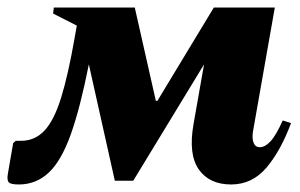

<svg xmlns="http://www.w3.org/2000/svg" viewBox="-30 -480 797 510"><path d="M328 -460 384 -212H388L538 -460H700L642 -131Q639 -113 643.5 -101Q648 -89 660 -89Q674 -89 688.5 -104.5Q703 -120 721 -160L743 -153Q716 -80 678 -35Q640 10 584 10Q526 10 498 -30Q470 -70 484 -150L512 -309L324 0H275L206 -309Q183 -193 158 -123Q133 -53 99.5 -21.5Q66 10 20 10Q-2 10 -7 4Q-12 -2 -9 -19L5 -100L12 -106H26Q63 -106 88.5 -133.5Q114 -161 132.5 -221Q151 -281 168 -378L174 -412L111 -444L113 -460Z"/></svg>

Font: Spectral ExtraBold
Style: Italic
Weight: 800
Italic angle: -10°
Designer: Jean-Baptiste Levee
Foundry: Production Type
Version: Version 2.001